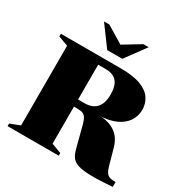

<svg xmlns="http://www.w3.org/2000/svg" viewBox="-203 -1090 1232 1269"><g transform="rotate(30 413.0 -455.5)"><path d="M386.5 -385.5Q447 -385.5 477.5 -419.8Q508 -454 508 -520Q508 -565 495.8 -594Q483.5 -623 458.8 -637Q434 -651 396.5 -651H144L204.5 -705H479Q576.5 -705 633.5 -682.8Q690.5 -660.5 715.2 -622.5Q740 -584.5 740 -538Q740 -490 714.2 -451.2Q688.5 -412.5 637.8 -389Q587 -365.5 511.5 -362.5V-364.5Q570 -362 608 -344.2Q646 -326.5 668.5 -296.8Q691 -267 702 -226L735 -107.5Q743.5 -77.5 754 -62.2Q764.5 -47 781.2 -41.8Q798 -36.5 825.5 -36.5V0.5Q722 8 659.5 6.8Q597 5.5 563.2 -5.8Q529.5 -17 514.2 -39.2Q499 -61.5 490 -96L447 -260.5Q438.5 -292.5 427.5 -307.5Q416.5 -322.5 401.2 -326.8Q386 -331 366 -331H195L133.5 -385.5ZM338 -705V-48.5L413 -20V0H22.5V-20L97.5 -48.5V-657L22.5 -684.5V-705ZM426 -823H372L529 -918H569.5L456.5 -764.5H341.5L228.5 -918H269Z"/></g></svg>

Font: Newsreader 60pt ExtraBold
Style: Regular
Weight: 800
Designer: Hugues Gentile
Foundry: Production Type
Version: Version 1.003